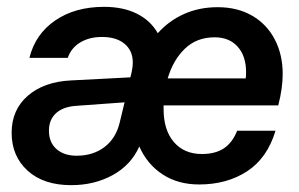

<svg xmlns="http://www.w3.org/2000/svg" viewBox="-20 -530 873 561"><path d="M458 -222V-211Q458 -150 488 -115Q518 -80 570 -80Q609 -80 634 -96.5Q659 -113 673 -148H785Q761 -68 702 -29.5Q643 9 562 9Q500 9 455 -20.5Q410 -50 387 -102Q363 -48 309.5 -18.5Q256 11 188 11Q107 11 60.5 -31.5Q14 -74 14 -142Q14 -209 61 -250Q108 -291 187 -295L361 -304L365 -321Q368 -335 368 -347Q368 -382 344 -402Q320 -422 278 -422Q241 -422 214.5 -406Q188 -390 178 -361H66Q83 -430 141 -470Q199 -510 284 -510Q340 -510 380 -490Q420 -470 441 -433Q473 -469 517.5 -489Q562 -509 616 -509Q674 -509 717 -484Q760 -459 783 -414.5Q806 -370 806 -314Q806 -272 793 -222ZM470 -301H698Q699 -307 699 -319Q699 -366 674.5 -393.5Q650 -421 607 -421Q555 -421 520.5 -388Q486 -355 470 -301ZM330 -173 344 -231 206 -221Q166 -219 144.5 -200Q123 -181 123 -148Q123 -114 145 -94.5Q167 -75 204 -75Q252 -75 285.5 -100.5Q319 -126 330 -173Z"/></svg>

Font: CBA Beacon Sans Bold
Style: Italic
Weight: 700
Italic angle: -13°
Designer: Wei Huang
Foundry: Wei Huang
Version: Version 1.002